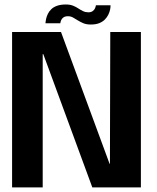

<svg xmlns="http://www.w3.org/2000/svg" viewBox="-20 -814 682 834"><path d="M32.5 0H165.5V-579H168L381 0H592V-675H459L457.5 -102.5H456L245 -675H32.5ZM374 -707.5Q396.5 -707.5 411.2 -713.5Q426 -719.5 435.5 -729.2Q445 -739 450.5 -750.2Q456 -761.5 458.2 -772.2Q460.5 -783 460 -791H396.5Q396 -785.5 392.8 -778Q389.5 -770.5 382.2 -765.5Q375 -760.5 364 -760.5Q351.5 -760.5 341 -765.5Q330.5 -770.5 320 -777.5Q309.5 -784.5 296.8 -789.5Q284 -794.5 266 -794.5Q244 -794.5 228.2 -789Q212.5 -783.5 202.8 -774Q193 -764.5 187.8 -753.5Q182.5 -742.5 180.2 -731.8Q178 -721 177.5 -713H242Q242.5 -718.5 245.5 -726Q248.5 -733.5 255.8 -738.5Q263 -743.5 275.5 -743.5Q287 -743.5 297 -738Q307 -732.5 318 -725.5Q329 -718.5 342.2 -713Q355.5 -707.5 374 -707.5Z"/></svg>

Font: Anybody SemiCondensed SemiBold
Style: Regular
Weight: 600
Width: 4
Version: Version 1.113;gftools[0.9.25]